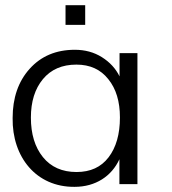

<svg xmlns="http://www.w3.org/2000/svg" viewBox="-20 -704 657 734"><path d="M305.7 -608.9V-684.1H230.5V-608.9ZM272.5 -46.4C217.8 -46.4 174.8 -65.4 144 -103.5C113.3 -141.6 98.1 -191.9 98.1 -254.4C98.1 -315.4 113.3 -364.3 144 -401.4C174.8 -438.5 217.3 -457 272 -457C324.2 -457 364.7 -438.5 394 -401.4C423.8 -364.7 438.5 -315.9 438.5 -254.9C438.5 -190.9 423.8 -140.1 395 -102.5C366.2 -64.9 325.7 -46.4 272.5 -46.4ZM265.1 10.3C345.2 10.3 406.7 -30.3 436.5 -95.2V0H505.4V-501H437V-412.1C422.4 -441.9 399.9 -466.3 369.6 -485.4C339.4 -504.4 304.7 -513.7 266.1 -513.7C194.3 -513.7 136.7 -489.3 93.3 -440.9C49.8 -392.6 28.3 -329.6 28.3 -252.9C25.9 -103.5 118.7 11.7 265.1 10.3Z"/></svg>

Font: Ride Light
Style: Regular
Weight: 300
Version: Version 3.000